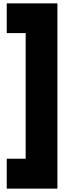

<svg xmlns="http://www.w3.org/2000/svg" viewBox="-20 -927 420 1137"><path d="M320 190H20V13H132V-731H20V-907H320Z"/></svg>

Font: TypoPRO Sinkin Sans
Style: 900 X Black
Weight: 950
Designer: Keith Bates
Foundry: K-Type
Version: Sinkin Sans (version 1.0)  by Keith Bates   •   © 2014   www